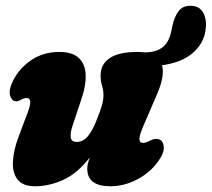

<svg xmlns="http://www.w3.org/2000/svg" viewBox="-20 -639 738 669"><path d="M524.5 -155Q545 -155 549.8 -133.5Q554.5 -112 537 -85.5Q510 -42.5 462.5 -16.2Q415 10 364.5 10Q284 10 284 -51.5Q284 -60.5 286.5 -70.2Q289 -80 293 -90.5Q249 -34 199.8 -12Q150.5 10 102.5 10Q59.5 10 41.2 -13.5Q23 -37 25 -75.8Q27 -114.5 44 -160.5L77 -248.5Q95.5 -297.5 73 -297.5Q64 -297.5 52.5 -291Q44 -286 37 -286Q22 -286 15.5 -305Q9 -324 26 -359Q49 -403.5 90.8 -430.8Q132.5 -458 186 -458Q233 -458 255 -436.5Q277 -415 278.5 -379Q280 -343 265.5 -299.5L232.5 -200Q224.5 -176.5 226.5 -160.5Q228.5 -144.5 247.5 -144.5Q269.5 -144.5 285.5 -163.5Q301.5 -182.5 315.5 -217.5Q330 -253.5 335.2 -272.2Q340.5 -291 340.5 -307.5Q340.5 -324.5 335.5 -340.2Q330.5 -356 330.5 -376.5Q330.5 -415 362.2 -436.5Q394 -458 458.5 -458Q472 -458 484 -456.5Q523.5 -456.5 546 -473.8Q568.5 -491 576.5 -529L580 -546Q587 -580 602.5 -600.5Q618 -621 649.5 -618.5Q677.5 -616.5 689.5 -592.2Q701.5 -568 696 -532.5Q689.5 -487.5 651.8 -454.5Q614 -421.5 544.5 -411.5Q555 -375 527.5 -311.5L479 -199Q465 -165.5 465.8 -153.2Q466.5 -141 479 -141Q487.5 -141 505 -150Q515 -155 524.5 -155Z"/></svg>

Font: Fraunces 144pt S100 Black
Style: Italic
Weight: 900
Italic angle: -16°
Version: Version 1.000; ttfautohint (v1.8.3)